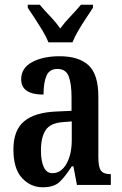

<svg xmlns="http://www.w3.org/2000/svg" viewBox="-20 -786 519 816"><path d="M162 10Q110 10 73.5 -29.5Q37 -69 37 -151Q37 -232 82 -270Q127 -308 218 -312L284 -315V-373Q284 -430 272 -461.5Q260 -493 224 -493Q190 -493 177.5 -464Q165 -435 165 -384Q70 -384 70 -449Q70 -497 116.5 -522Q163 -547 233 -547Q315 -547 356.5 -508.5Q398 -470 398 -375V-118Q398 -76 409 -61Q420 -46 448 -46H451V0H307L292 -79H285Q259 -38 234.5 -14Q210 10 162 10ZM203 -50Q240 -50 262.5 -90Q285 -130 285 -191V-270L247 -267Q194 -263 174 -233Q154 -203 154 -146Q154 -102 166 -76Q178 -50 203 -50ZM186 -606Q177 -629 161 -655.5Q145 -682 128 -708Q111 -734 98 -753V-766H149Q167 -744 192.5 -717.5Q218 -691 236 -665Q255 -691 280.5 -717.5Q306 -744 324 -766H375V-753Q363 -734 345.5 -708Q328 -682 312.5 -655.5Q297 -629 288 -606Z"/></svg>

Font: Noto Serif ExtraCondensed SemiBold
Style: Regular
Weight: 600
Width: 2
Designer: Monotype Design Team
Foundry: Monotype Imaging Inc.
Version: Version 2.015; ttfautohint (v1.8.4.7-5d5b)